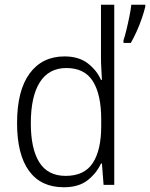

<svg xmlns="http://www.w3.org/2000/svg" viewBox="-20 -780 633 810"><path d="M249 10Q153 10 102.5 -59Q52 -128 52 -261Q52 -398 105 -470Q158 -542 252 -542Q312 -542 350 -513Q388 -484 406 -443H410Q409 -466 407.5 -490.5Q406 -515 406 -535V-760H462V0H417L410 -90H406Q387 -49 349.5 -19.5Q312 10 249 10ZM257 -38Q336 -38 371.5 -92.5Q407 -147 407 -248V-276Q407 -381 372 -437Q337 -493 260 -493Q186 -493 148 -433Q110 -373 110 -260Q110 -152 146 -95Q182 -38 257 -38ZM593 -752Q588 -731 578.5 -703Q569 -675 556.5 -647.5Q544 -620 532 -599H501V-610Q506 -624 513 -652.5Q520 -681 526 -711Q532 -741 534 -760H593Z"/></svg>

Font: Noto Sans Arabic SemCond Light
Style: Regular
Weight: 300
Width: 4
Designer: Monotype Design Team, Nadine Chahine, Nizar Qandah and Khaled Hosny
Foundry: Monotype Imaging Inc.
Version: Version 2.012; ttfautohint (v1.8.4.7-5d5b)